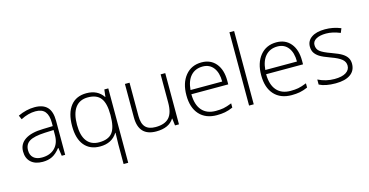

<svg xmlns="http://www.w3.org/2000/svg" viewBox="-94 -1221 3692 1922"><g transform="rotate(-15 1752.0 -260.0)"><path d="M411.1 0 398.9 -84H395Q355 -32.7 312.7 -11.5Q270.5 9.8 212.9 9.8Q134.8 9.8 91.3 -30.3Q47.9 -70.3 47.9 -141.1Q47.9 -218.8 112.5 -261.7Q177.2 -304.7 299.8 -307.1L400.9 -310.1V-345.2Q400.9 -420.9 370.1 -459.5Q339.4 -498 271 -498Q197.3 -498 118.2 -457L100.1 -499Q187.5 -540 272.9 -540Q360.4 -540 403.6 -494.6Q446.8 -449.2 446.8 -353V0ZM215.8 -34.2Q300.8 -34.2 349.9 -82.8Q398.9 -131.3 398.9 -217.8V-270L306.2 -266.1Q194.3 -260.7 146.7 -231.2Q99.1 -201.7 99.1 -139.2Q99.1 -89.4 129.6 -61.8Q160.2 -34.2 215.8 -34.2Z M807.6 9.8Q703.1 9.8 645.5 -59.6Q587.9 -128.9 587.9 -259.8Q587.9 -394 645.5 -467.5Q703.1 -541 810.5 -541Q925.8 -541 982.9 -456.1H985.8L994.6 -530.8H1035.6V240.2H987.8V38.1Q987.8 -21.5 990.7 -83H987.8Q930.2 9.8 807.6 9.8ZM808.6 -33.2Q905.3 -33.2 946.5 -86.4Q987.8 -139.6 987.8 -265.1V-271Q987.8 -390.6 946.3 -443.8Q904.8 -497.1 814 -497.1Q728 -497.1 683.3 -436.5Q638.7 -376 638.7 -258.8Q638.7 -147 682.4 -90.1Q726.1 -33.2 808.6 -33.2Z M1255.9 -530.8V-187Q1255.9 -106.9 1289.6 -70.6Q1323.2 -34.2 1394 -34.2Q1488.8 -34.2 1533.4 -82Q1578.1 -129.9 1578.1 -237.8V-530.8H1626V0H1585L1576.2 -73.2H1573.2Q1521.5 9.8 1389.2 9.8Q1208 9.8 1208 -184.1V-530.8Z M2018.1 9.8Q1902.3 9.8 1837.6 -61.5Q1772.9 -132.8 1772.9 -261.2Q1772.9 -388.2 1835.4 -464.6Q1897.9 -541 2003.9 -541Q2097.7 -541 2151.9 -475.6Q2206.1 -410.2 2206.1 -297.9V-258.8H1823.7Q1824.7 -149.4 1874.8 -91.8Q1924.8 -34.2 2018.1 -34.2Q2063.5 -34.2 2097.9 -40.5Q2132.3 -46.9 2185.1 -67.9V-23.9Q2140.1 -4.4 2102.1 2.7Q2064 9.8 2018.1 9.8ZM2003.9 -498Q1927.2 -498 1880.9 -447.5Q1834.5 -397 1826.7 -301.8H2154.8Q2154.8 -394 2114.7 -446Q2074.7 -498 2003.9 -498Z M2400.9 0H2352.5V-759.8H2400.9Z M2793 9.8Q2677.2 9.8 2612.5 -61.5Q2547.9 -132.8 2547.9 -261.2Q2547.9 -388.2 2610.4 -464.6Q2672.9 -541 2778.8 -541Q2872.6 -541 2926.8 -475.6Q2981 -410.2 2981 -297.9V-258.8H2598.6Q2599.6 -149.4 2649.7 -91.8Q2699.7 -34.2 2793 -34.2Q2838.4 -34.2 2872.8 -40.5Q2907.2 -46.9 2960 -67.9V-23.9Q2915 -4.4 2877 2.7Q2838.9 9.8 2793 9.8ZM2778.8 -498Q2702.1 -498 2655.8 -447.5Q2609.4 -397 2601.6 -301.8H2929.7Q2929.7 -394 2889.6 -446Q2849.6 -498 2778.8 -498Z M3456.5 -138.2Q3456.5 -66.9 3402.3 -28.6Q3348.1 9.8 3248.5 9.8Q3142.1 9.8 3079.6 -22.9V-75.2Q3159.7 -35.2 3248.5 -35.2Q3327.1 -35.2 3367.9 -61.3Q3408.7 -87.4 3408.7 -130.9Q3408.7 -170.9 3376.2 -198.2Q3343.8 -225.6 3269.5 -252Q3189.9 -280.8 3157.7 -301.5Q3125.5 -322.3 3109.1 -348.4Q3092.8 -374.5 3092.8 -412.1Q3092.8 -471.7 3142.8 -506.3Q3192.9 -541 3282.7 -541Q3368.7 -541 3445.8 -508.8L3427.7 -464.8Q3349.6 -497.1 3282.7 -497.1Q3217.8 -497.1 3179.7 -475.6Q3141.6 -454.1 3141.6 -416Q3141.6 -374.5 3171.1 -349.6Q3200.7 -324.7 3286.6 -293.9Q3358.4 -268.1 3391.1 -247.3Q3423.8 -226.6 3440.2 -200.2Q3456.5 -173.8 3456.5 -138.2Z"/></g></svg>

Font: CAA NEO Sans Light
Style: Regular
Weight: 300
Version: Version 1.10